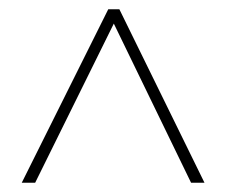

<svg xmlns="http://www.w3.org/2000/svg" viewBox="-20 -805 491 415"><path d="M27 -410H56L226 -754L393 -410H422L238 -785H214Z"/></svg>

Font: Noto Sans Malayalam UI Condensed Thin
Style: Regular
Weight: 100
Width: 3
Designer: Jelle Bosma - Monotype Design Team
Foundry: Monotype Imaging Inc.
Version: Version 2.104